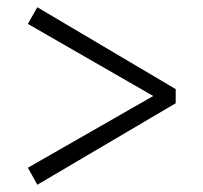

<svg xmlns="http://www.w3.org/2000/svg" viewBox="-20 -594 561 530"><path d="M465 -348V-309L83 -84L57 -131L403 -329L57 -528L83 -574Z"/></svg>

Font: Source Serif 4 Subhead
Style: Regular
Weight: 400
Designer: Frank Grießhammer
Foundry: Adobe Systems Incorporated
Version: Version 4.004;hotconv 1.0.117;makeotfexe 2.5.65602